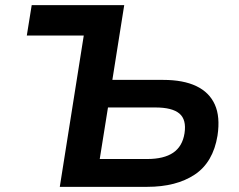

<svg xmlns="http://www.w3.org/2000/svg" viewBox="-20 -725 928 745"><path d="M212 0 305 -587H84L103 -705H462L416 -415H613Q691 -415 741.5 -391Q792 -367 813.5 -319.5Q835 -272 824 -199Q807 -95 735.5 -47.5Q664 0 551 0ZM367 -108H551Q616 -108 652 -132.5Q688 -157 696 -208Q704 -261 676 -284.5Q648 -308 583 -308H399Z"/></svg>

Font: Nunito Sans 6pt
Style: Bold Italic
Weight: 700
Italic angle: -9°
Version: Version 3.101;gftools[0.9.27]